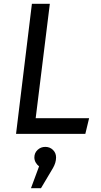

<svg xmlns="http://www.w3.org/2000/svg" viewBox="-20 -709 533 1017"><path d="M65 0 149 -689H244L169 -83H452L432 0ZM197 288H144L187 172Q176 164 169 151.5Q162 139 162 125Q162 101 179 85Q196 69 220 69Q244 69 260.5 85Q277 101 277 125Q277 153 260 182Z"/></svg>

Font: Yekcdsyqcyvpieeyorgstswgcgt
Style: Regular
Weight: 400
Italic angle: -8°
Designer: Carrois Corporate & Edenspiekermann
Foundry: Carrois Corporate GbR & Edenspiekermann AG
Version: Version 2.001